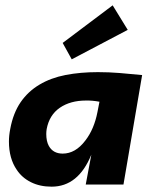

<svg xmlns="http://www.w3.org/2000/svg" viewBox="-20 -692 558 720"><path d="M173.5 8Q129.5 8 96 -8.8Q62.5 -25.5 43 -55Q13.5 -97.5 13.5 -161.5Q13.5 -184 18.5 -209Q29.5 -268 57.2 -308.5Q85 -349 127.8 -374.5Q170.5 -400 226 -410.8Q281.5 -421.5 347 -421.5Q388 -421.5 428.8 -418.2Q469.5 -415 513 -410.5L443 0H301.5L322.5 -112Q273.5 8 173.5 8ZM215 -116Q263 -116 300 -165Q333 -207.5 345.5 -272L353 -310.5Q326.5 -315.5 302.5 -315Q244 -315 204.5 -288Q165 -261 155 -208Q153.5 -198.5 153.5 -189.5Q153.5 -162.5 163 -145Q179 -116 215 -116ZM249 -469.5 215 -531 402.5 -672 459 -580Z"/></svg>

Font: Lucymar Sans
Style: Bold Italic
Weight: 700
Italic angle: -10°
Foundry: The League of Moveable Type (original font) / Main changes by Cristiano Sobral with portions from Mirco Monsees
Version: Version 2.00;August 30, 2020;FontCreator 13.0.0.2681 64-bit